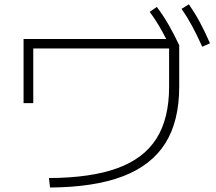

<svg xmlns="http://www.w3.org/2000/svg" viewBox="-20 -838 978 871"><path d="M747.1 -444.3V-618.2H130.9V-370.1H86.9V-661.1H733.9Q699.7 -729.5 659.2 -784.2L691.4 -806.6Q720.7 -767.6 744.6 -726.1Q768.6 -684.6 793 -632.8V-444.3Q793 -288.6 730 -188.2Q667 -87.9 537.6 -38.3Q408.2 11.2 207 12.7L202.1 -30.3Q393.1 -31.2 512.9 -75.2Q632.8 -119.1 689.9 -209.7Q747.1 -300.3 747.1 -444.3ZM803.7 -797.9 836.9 -818.4Q864.3 -778.8 887 -736.6Q909.7 -694.3 932.6 -641.6L897.5 -626Q872.6 -681.2 850.6 -721.7Q828.6 -762.2 803.7 -797.9Z"/></svg>

Font: Pretendard ExtraLight
Style: Regular
Weight: 200
Designer: Base glyphs from Inter by Rasmus Andersson; Hangeul glyphs from Noto Sans CJK(Source Han Sans) by Jang Soo-young and Kan
Foundry: Kil Hyung-jin
Version: Version 1.309